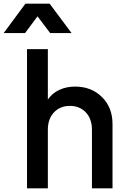

<svg xmlns="http://www.w3.org/2000/svg" viewBox="-81 -1024 687 1044"><path d="M-61 -844.2 57.1 -1003.9H189L308.1 -844.2H191.9L123 -935.1L55.2 -844.2ZM65.9 0V-756.8H179.2V-482.9Q202.1 -516.6 240.7 -534.9Q279.3 -553.2 327.1 -553.2Q416 -553.2 473.4 -496.3Q530.8 -439.5 530.8 -350.1V0H418.9V-318.8Q418.9 -377.9 385.5 -413.1Q352.1 -448.2 298.8 -448.2Q246.1 -448.2 212.6 -413.1Q179.2 -377.9 179.2 -318.8V0Z"/></svg>

Font: Plus Jakarta Sans SemiBold
Style: Regular
Weight: 600
Designer: Gumpita Rahayu
Foundry: Tokotype
Version: Version 2.006